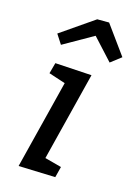

<svg xmlns="http://www.w3.org/2000/svg" viewBox="-151 -860 660 923"><g transform="rotate(20 179.0 -398.5)"><path d="M140 -450 55 -470 65 -525 248 -530 176 -80 261 -65 252 -10 68 0ZM309 -617 202 -715 60 -617 25 -662 182 -792 241 -797 358 -662Z"/></g></svg>

Font: Bitter
Style: Italic
Weight: 400
Italic angle: -9°
Designer: Sol Matas
Foundry: Sol Matas
Version: Version 1.001